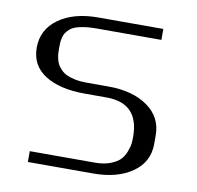

<svg xmlns="http://www.w3.org/2000/svg" viewBox="-69 -654 742 725"><g transform="rotate(10 302.0 -291.5)"><path d="M500 -583.5V-541.5H250Q224.6 -541.5 205.1 -538.6Q185.5 -535.6 172.4 -531Q159.2 -526.4 150.1 -518.3Q141.1 -510.3 136.2 -502.9Q131.3 -495.6 128.7 -484.4Q126 -473.1 125.5 -464.8Q125 -456.5 125 -443.8Q125 -432.1 125.5 -423.8Q126 -415.5 128.7 -403.3Q131.3 -391.1 136.2 -382.3Q141.1 -373.5 150.4 -363.8Q159.7 -354 172.6 -347.9Q185.5 -341.8 205.3 -337.6Q225.1 -333.5 250 -333.5H333.5Q426.8 -333.5 484.1 -293Q541.5 -252.4 541.5 -183.1V-149.9Q541.5 -80.6 484.1 -40.3Q426.8 0 333.5 0H83.5V-41.5H333.5Q367.7 -41.5 392.6 -51.3Q417.5 -61 429.7 -74Q441.9 -86.9 449 -106Q456.1 -125 457.3 -136.7Q458.5 -148.4 458.5 -162.6Q458.5 -291.5 333.5 -291.5H250Q154.3 -291.5 97.9 -327.1Q41.5 -362.8 41.5 -431.2Q41.5 -501 99.1 -542.2Q156.7 -583.5 250 -583.5Z"/></g></svg>

Font: Gputeks
Style: Regular
Weight: 500
Version: Version 0.9